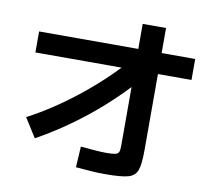

<svg xmlns="http://www.w3.org/2000/svg" viewBox="-87 -882 1111 1011"><g transform="rotate(10 469.0 -377.0)"><path d="M563.4 -578.7 654.2 -510.9Q540 -380.2 410.7 -275.3Q281.4 -170.5 140.6 -92.6L76.3 -194.3Q204.9 -261.9 332.4 -362.5Q460 -463 563.4 -578.7ZM380.5 19.9 387.2 -91.5Q432.8 -87 467.5 -84.6Q502.2 -82.2 524 -82.2Q558.4 -82.2 572.4 -85.5Q586.4 -88.9 591 -98.7Q595.6 -108.6 595.6 -131.9V-784.4H720.5V-131.9Q720.5 -55 708.7 -23.4Q697 8.3 661 18.7Q625.1 29.1 537.5 29.1Q501.5 29.1 465.4 26.8Q429.2 24.4 380.5 19.9ZM65.3 -650.5H899.9V-538.3H65.3Z"/></g></svg>

Font: WEMIX Pretendard Variable
Style: Regular
Weight: 400
Designer: Base glyphs from Inter by Rasmus Andersson; Hangeul glyphs from Noto Sans CJK(Source Han Sans) by Jang Soo-young and Kan
Foundry: Kil Hyung-jin
Version: Version 1.000;Glyphs 3.2 (3208)